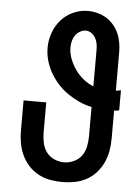

<svg xmlns="http://www.w3.org/2000/svg" viewBox="-53 -785 607 835"><g transform="rotate(5 250.0 -367.5)"><path d="M250 8Q223 8 196 3Q169 -2 145 -15Q121 -28 102.5 -48.5Q84 -69 72.5 -94Q61 -119 56.5 -146Q52 -173 52 -200V-331H151V-200Q151 -178 155.5 -155.5Q160 -133 173 -115Q186 -97 207 -87.5Q228 -78 250 -78Q272 -78 293 -87.5Q314 -97 327 -115Q340 -133 344.5 -155.5Q349 -178 349 -200V-328Q321 -334 294.5 -346Q268 -358 244 -374.5Q220 -391 200.5 -412.5Q181 -434 166.5 -459Q152 -484 144 -512Q136 -540 136 -569Q136 -602 147.5 -634Q159 -666 180.5 -690.5Q202 -715 233 -729Q264 -743 297 -743Q318 -743 339 -737.5Q360 -732 378 -721Q396 -710 410 -693.5Q424 -677 432.5 -657.5Q441 -638 444.5 -617Q448 -596 448 -575V-408Q453 -408 458.5 -409.5Q464 -411 470 -412V-324Q464 -323 458.5 -322Q453 -321 448 -321V-200Q448 -173 443.5 -146Q439 -119 427.5 -94Q416 -69 397.5 -48.5Q379 -28 355 -15Q331 -2 304 3Q277 8 250 8ZM349 -418V-575Q349 -589 347 -602.5Q345 -616 338.5 -628Q332 -640 320.5 -648.5Q309 -657 295 -657Q282 -657 269.5 -649.5Q257 -642 249.5 -631Q242 -620 238.5 -606.5Q235 -593 235 -579Q235 -553 244.5 -528.5Q254 -504 269 -482.5Q284 -461 304.5 -444.5Q325 -428 349 -418Z"/></g></svg>

Font: Iosevka Curly Semibold
Style: Regular
Weight: 600
Monospace: yes
Designer: Belleve Invis
Foundry: Belleve Invis
Version: Version 22.1.2; ttfautohint (v1.8.4)